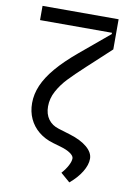

<svg xmlns="http://www.w3.org/2000/svg" viewBox="-99 -789 720 1038"><g transform="rotate(10 261.5 -269.5)"><path d="M443.2 -642V-649.1H48.3V-727.3H465.9V-561.8L360.1 -463.8L338.4 -443.9Q280.5 -390.3 248 -356Q215.6 -321.7 193.7 -281.4Q171.9 -241.1 171.9 -197.4Q171.9 -155.2 192.5 -127.1Q213.1 -99.1 250 -88.1L315.3 -68.2Q375.7 -49.7 410.2 -20.4Q444.6 8.9 444.6 42.6Q444.6 76.3 421 114.9Q397.4 153.4 356.5 187.5L305.4 143.5Q326.7 119.7 338.8 96.4Q350.9 73.2 350.9 56.8Q350.9 43.3 331.1 29.5Q311.4 15.6 277 5.7L233 -7.1Q186.8 -20.6 153.2 -48.1Q119.7 -75.6 101.7 -114.5Q83.8 -153.4 83.8 -200.3Q83.8 -249.3 104.6 -297.8Q125.4 -346.2 169.4 -398.1Q213.4 -449.9 283.4 -508.5Z"/></g></svg>

Font: Riot Sans
Style: Regular
Weight: 400
Designer: Rasmus Andersson
Foundry: rsms
Version: Version 4.001